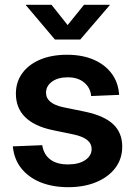

<svg xmlns="http://www.w3.org/2000/svg" viewBox="-20 -758 555 790"><path d="M260.7 12.2Q197.8 12.2 148.4 -7.3Q99.1 -26.9 68.6 -64.2Q38.1 -101.6 32.7 -155.8L153.8 -160.6Q159.7 -122.6 186.5 -102.1Q213.4 -81.5 259.8 -81.5Q304.7 -81.5 330.8 -99.4Q356.9 -117.2 356.9 -144.5Q356.9 -168 338.1 -182.4Q319.3 -196.8 285.6 -204.1L196.3 -222.7Q122.1 -238.3 83.7 -275.9Q45.4 -313.5 45.4 -372.6Q45.4 -420.4 71.5 -456.5Q97.7 -492.7 145 -512.7Q192.4 -532.7 255.9 -532.7Q318.4 -532.7 365.2 -512.5Q412.1 -492.2 439.5 -455.3Q466.8 -418.5 470.2 -367.7L355 -362.8Q352.5 -396 326.9 -418Q301.3 -439.9 258.8 -439.9Q218.3 -439.9 193.8 -421.9Q169.4 -403.8 169.4 -377Q169.4 -354 187.5 -339.1Q205.6 -324.2 239.7 -316.9L332.5 -297.9Q409.7 -281.2 446.3 -246.3Q482.9 -211.4 482.9 -154.8Q482.9 -104 454.3 -66.7Q425.8 -29.3 375.7 -8.5Q325.7 12.2 260.7 12.2ZM191.9 -738.3 258.3 -654.8 325.7 -738.3H431.6V-736.8L310.1 -595.2H206.1L86.4 -736.8V-738.3Z"/></svg>

Font: Inter 28pt SemiBold
Style: Regular
Weight: 600
Designer: Rasmus Andersson
Foundry: rsms
Version: Version 4.001;git-66647c0bb